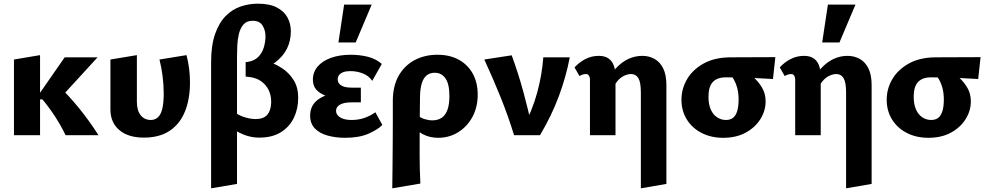

<svg xmlns="http://www.w3.org/2000/svg" viewBox="-20 -736 5376 1045"><path d="M337 0Q312 -52 280.5 -100.5Q249 -149 211 -195H191V-221L332 -424H511L293 -186V-275Q356 -214 412 -145Q468 -76 516 0ZM56 0V-412L198 -436V0Z M763 13Q678 13 629.5 -28Q581 -69 581 -140V-412L725 -436V-182Q725 -135 745.5 -109Q766 -83 801 -83Q825 -83 841 -99Q857 -115 864 -147Q871 -179 871 -227Q871 -274 865 -321.5Q859 -369 848 -412L995 -436Q1005 -399 1009.5 -361.5Q1014 -324 1014 -288Q1014 -195 986 -127.5Q958 -60 902.5 -23.5Q847 13 763 13Z M1129 289V-397Q1129 -489 1150.5 -550.5Q1172 -612 1208 -648.5Q1244 -685 1289.5 -700.5Q1335 -716 1383 -716Q1447 -716 1486.5 -695.5Q1526 -675 1544.5 -641Q1563 -607 1563 -566Q1563 -515 1542.5 -472.5Q1522 -430 1478.5 -397Q1435 -364 1367 -340L1441 -400Q1478 -389 1515.5 -364.5Q1553 -340 1578 -300.5Q1603 -261 1603 -204Q1603 -144 1579.5 -95Q1556 -46 1509 -16.5Q1462 13 1391 13Q1335 13 1281.5 -14.5Q1228 -42 1191 -92L1235 -150Q1257 -118 1297 -103Q1337 -88 1371 -88Q1402 -88 1420.5 -99.5Q1439 -111 1447.5 -133Q1456 -155 1456 -184Q1456 -216 1442.5 -245Q1429 -274 1401 -294Q1373 -314 1328 -318L1317 -319V-398L1328 -399Q1365 -405 1386 -426.5Q1407 -448 1416 -478.5Q1425 -509 1425 -538Q1425 -571 1409 -597Q1393 -623 1355 -623Q1323 -623 1305.5 -603Q1288 -583 1280.5 -552.5Q1273 -522 1271.5 -488.5Q1270 -455 1270 -427V265Z M1858 14Q1807 14 1763.5 2Q1720 -10 1694 -36.5Q1668 -63 1668 -107Q1668 -169 1722 -201.5Q1776 -234 1862 -234V-198Q1815 -198 1774.5 -208Q1734 -218 1708.5 -241Q1683 -264 1683 -303Q1683 -343 1708.5 -373.5Q1734 -404 1781 -421Q1828 -438 1889 -438Q1938 -438 1982 -427Q2026 -416 2058 -388L2006 -296Q1988 -323 1955.5 -336Q1923 -349 1887 -349Q1864 -349 1849 -343.5Q1834 -338 1826 -328Q1818 -318 1818 -304Q1818 -283 1837 -271Q1856 -259 1895 -259H1944V-179H1895Q1852 -179 1830.5 -166.5Q1809 -154 1809 -133Q1809 -119 1819 -107.5Q1829 -96 1848 -89.5Q1867 -83 1894 -83Q1931 -83 1963 -94Q1995 -105 2023 -125L2061 -56Q2037 -31 1986 -8.5Q1935 14 1858 14ZM1822 -505 1853 -711H2003L1916 -505Z M2115 289Q2116 226 2116.5 163Q2117 100 2117.5 38.5Q2118 -23 2118 -80Q2118 -137 2118 -187Q2118 -267 2149.5 -323Q2181 -379 2236 -408.5Q2291 -438 2361 -438Q2428 -438 2477 -411Q2526 -384 2553 -335.5Q2580 -287 2580 -221Q2580 -153 2551.5 -100Q2523 -47 2474 -16.5Q2425 14 2365 14Q2318 14 2280.5 -6Q2243 -26 2229 -61L2254 -109Q2268 -95 2290 -88Q2312 -81 2333 -81Q2365 -81 2385.5 -96Q2406 -111 2416 -140Q2426 -169 2426 -213Q2426 -279 2404.5 -309.5Q2383 -340 2346 -340Q2320 -340 2302.5 -326Q2285 -312 2276 -283.5Q2267 -255 2266 -212Q2265 -133 2264.5 -73.5Q2264 -14 2264 31.5Q2264 77 2264 114.5Q2264 152 2265 187.5Q2266 223 2268 263Z M2778 0Q2746 -104 2705 -206Q2664 -308 2616 -412L2765 -435Q2801 -337 2828.5 -236Q2856 -135 2877 -37H2825Q2877 -134 2903.5 -231Q2930 -328 2937 -424H3081Q3061 -318 3021.5 -212Q2982 -106 2919 0Z M3468 289V-233Q3468 -288 3454.5 -310.5Q3441 -333 3415 -333Q3396 -333 3375.5 -323Q3355 -313 3339 -293Q3323 -273 3313 -244L3270 -269Q3298 -327 3330.5 -362.5Q3363 -398 3399.5 -415Q3436 -432 3476 -432Q3513 -432 3543 -415Q3573 -398 3590 -363Q3607 -328 3607 -273V265ZM3191 0V-302Q3191 -311 3188.5 -318Q3186 -325 3181.5 -329Q3177 -333 3170 -333Q3160 -333 3151 -330Q3142 -327 3134 -322L3107 -369Q3131 -396 3165 -414Q3199 -432 3239 -432Q3271 -432 3291 -418.5Q3311 -405 3320.5 -380Q3330 -355 3330 -318V0Z M3916 14Q3850 14 3798.5 -12.5Q3747 -39 3718 -86Q3689 -133 3689 -193Q3689 -253 3719.5 -305Q3750 -357 3809 -390Q3868 -423 3953 -424L4200 -425L4187 -306Q4124 -310 4062.5 -312.5Q4001 -315 3931 -315Q3883 -315 3859.5 -289.5Q3836 -264 3836 -210Q3836 -168 3848.5 -140Q3861 -112 3883 -97.5Q3905 -83 3931 -83Q3955 -83 3970 -95Q3985 -107 3992.5 -132Q4000 -157 4000 -194Q4000 -228 3993 -255Q3986 -282 3974 -303Q3962 -324 3946 -338L4029 -357Q4058 -337 4084.5 -312.5Q4111 -288 4129 -256.5Q4147 -225 4147 -184Q4147 -133 4118.5 -87.5Q4090 -42 4038.5 -14Q3987 14 3916 14Z M4585 289V-233Q4585 -288 4571.5 -310.5Q4558 -333 4532 -333Q4513 -333 4492.5 -323Q4472 -313 4456 -293Q4440 -273 4430 -244L4387 -269Q4415 -327 4447.5 -362.5Q4480 -398 4516.5 -415Q4553 -432 4593 -432Q4630 -432 4660 -415Q4690 -398 4707 -363Q4724 -328 4724 -273V265ZM4308 0V-302Q4308 -311 4305.5 -318Q4303 -325 4298.5 -329Q4294 -333 4287 -333Q4277 -333 4268 -330Q4259 -327 4251 -322L4224 -369Q4248 -396 4282 -414Q4316 -432 4356 -432Q4388 -432 4408 -418.5Q4428 -405 4437.5 -380Q4447 -355 4447 -318V0ZM4455 -505 4486 -711H4636L4549 -505Z M5033 14Q4967 14 4915.5 -12.5Q4864 -39 4835 -86Q4806 -133 4806 -193Q4806 -253 4836.5 -305Q4867 -357 4926 -390Q4985 -423 5070 -424L5317 -425L5304 -306Q5241 -310 5179.5 -312.5Q5118 -315 5048 -315Q5000 -315 4976.5 -289.5Q4953 -264 4953 -210Q4953 -168 4965.5 -140Q4978 -112 5000 -97.5Q5022 -83 5048 -83Q5072 -83 5087 -95Q5102 -107 5109.5 -132Q5117 -157 5117 -194Q5117 -228 5110 -255Q5103 -282 5091 -303Q5079 -324 5063 -338L5146 -357Q5175 -337 5201.5 -312.5Q5228 -288 5246 -256.5Q5264 -225 5264 -184Q5264 -133 5235.5 -87.5Q5207 -42 5155.5 -14Q5104 14 5033 14Z"/></svg>

Font: Ysabeau Office ExtraBold
Style: Regular
Weight: 800
Designer: Christian Thalmann (Catharsis Fonts)
Version: Version 2.001;gftools[0.9.30]; featfreeze: tnum,lnum,ss02